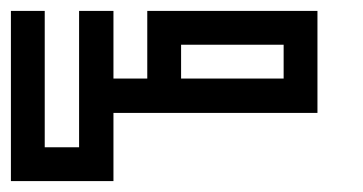

<svg xmlns="http://www.w3.org/2000/svg" viewBox="-20 -382 665 352"><path d="M0 -362H62V-112H125V-362H188V-238H250V-300V-362H500H562V-175H500H250H188V-50H125H62H0ZM312 -300V-238H500V-300Z"/></svg>

Font: Jawi Kufi
Style: Medium
Weight: 500
Version: Version 2.3